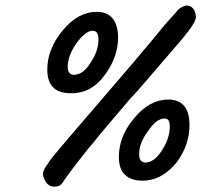

<svg xmlns="http://www.w3.org/2000/svg" viewBox="-20 -630 732 698"><path d="M691.9 -570.8Q692.4 -565.9 690.7 -559.8Q689 -553.7 684.6 -546.1Q680.2 -538.6 676.3 -532.5Q672.4 -526.4 665.3 -517.3Q658.2 -508.3 654.3 -503.2Q650.4 -498 642.3 -488.5Q634.3 -479 631.8 -476.1L481 -300.8L454.1 -272L352.1 -151.9Q351.1 -150.9 341.8 -139.2Q332.5 -127.4 321.3 -113.8Q310.1 -100.1 301.8 -90.8Q236.3 -9.3 208 33.2Q196.8 51.8 169.9 47.9Q156.7 45.9 147.2 32Q137.7 18.1 136.2 2.9Q134.8 -9.8 153.8 -34.2Q157.2 -41.5 172.1 -60.1Q187 -78.6 207.3 -102.3Q227.5 -126 229 -127.9Q261.7 -166.5 285.4 -193.8Q309.1 -221.2 319.3 -232.9Q329.6 -244.6 333 -249Q489.7 -431.2 533.2 -483.9L579.1 -540Q593.3 -556.6 622.1 -587.9Q627.9 -597.2 639.9 -603.5Q651.9 -609.9 658.2 -609.9Q673.3 -609.9 682.1 -598.9Q690.9 -587.9 691.9 -570.8ZM409.2 -493.2Q409.2 -423.8 362.8 -359.9Q313 -289.6 236.8 -291Q151.9 -291 151.9 -377Q151.9 -451.2 207 -518.1Q262.7 -586.9 332 -586.9Q369.6 -586.9 389.4 -563Q409.2 -539.1 409.2 -493.2ZM337.9 -486.8Q337.9 -518.1 316.9 -518.1Q290.5 -518.1 256.8 -471.2Q226.1 -426.3 226.1 -387.2Q226.1 -359.4 248 -357.9Q283.2 -357.9 310.1 -403.8Q337.9 -444.3 337.9 -486.8ZM668.9 -174.8Q668.9 -104.5 624 -42Q569.8 26.9 497.1 26.9Q412.1 25.4 412.1 -59.1Q412.1 -134.3 466.8 -199.2Q522.9 -268.1 591.8 -268.1Q668.9 -268.1 668.9 -174.8ZM597.2 -168.9Q597.2 -185.1 592.8 -192.1Q588.4 -199.2 578.1 -199.2Q547.9 -199.2 517.1 -151.9Q485.8 -110.4 485.8 -68.8Q485.8 -40.5 507.8 -39.1Q541.5 -39.1 569.8 -85Q597.2 -128.4 597.2 -168.9Z"/></svg>

Font: Florida Vibes
Style: Regular
Weight: 400
Italic angle: -30°
Designer: Turbologo.com
Foundry: Turbologo.com
Version: Version 1.000;hotconv 1.0.109;makeotfexe 2.5.65596